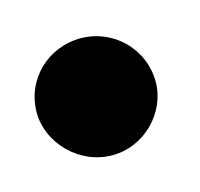

<svg xmlns="http://www.w3.org/2000/svg" viewBox="-40 -117 237 228"><g transform="rotate(-15 78.0 -3.0)"><path d="M1 -3C1 34 34 69 75 69C115 69 147 35 147 -2C147 -43 114 -75 74 -75C34 -75 1 -44 1 -3Z"/></g></svg>

Font: Snowfall
Style: Blk
Weight: 900
Designer: Jasper
Foundry: Cannot Into Space Fonts
Version: Version 0.9